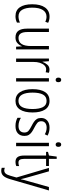

<svg xmlns="http://www.w3.org/2000/svg" viewBox="1030 -1801 1012 3112"><g transform="rotate(90 1536.0 -245.0)"><path d="M242 10Q146 10 97.5 -61Q49 -132 49 -261Q49 -396 101.5 -469Q154 -542 249 -542Q307 -542 350 -519L333 -473Q293 -493 251 -493Q181 -493 142.5 -434Q104 -375 104 -262Q104 -159 138.5 -99Q173 -39 246 -39Q272 -39 297 -45Q322 -51 346 -62V-14Q301 10 242 10Z M781 -532V0H737L731 -92H727Q711 -49 677 -19.5Q643 10 587 10Q513 10 478.5 -37.5Q444 -85 444 -176V-532H499V-186Q499 -110 523 -74.5Q547 -39 595 -39Q726 -39 726 -240V-532Z M1107 -541Q1120 -541 1134 -539Q1148 -537 1160 -532L1151 -479Q1141 -482 1129 -484.5Q1117 -487 1104 -487Q1067 -487 1039.5 -458.5Q1012 -430 997.5 -383.5Q983 -337 984 -282V0H929V-532H972L980 -429H983Q999 -472 1029 -506.5Q1059 -541 1107 -541Z M1275 -731Q1294 -731 1303 -718.5Q1312 -706 1312 -686Q1312 -641 1275 -641Q1257 -641 1247.5 -653Q1238 -665 1238 -686Q1238 -706 1247 -718.5Q1256 -731 1275 -731ZM1302 -532V0H1247V-532Z M1803 -267Q1803 -136 1755.5 -63Q1708 10 1614 10Q1522 10 1473.5 -63.5Q1425 -137 1425 -267Q1425 -399 1473 -470.5Q1521 -542 1615 -542Q1709 -542 1756 -469Q1803 -396 1803 -267ZM1481 -267Q1481 -157 1513.5 -97.5Q1546 -38 1614 -38Q1683 -38 1715 -96.5Q1747 -155 1747 -267Q1747 -373 1716.5 -433.5Q1686 -494 1615 -494Q1545 -494 1513 -435.5Q1481 -377 1481 -267Z M2183 -136Q2183 -67 2141.5 -28.5Q2100 10 2022 10Q1979 10 1945.5 0.5Q1912 -9 1889 -22V-78Q1915 -61 1949.5 -50Q1984 -39 2021 -39Q2075 -39 2101.5 -64.5Q2128 -90 2128 -134Q2128 -177 2102 -200Q2076 -223 2023 -250Q1985 -269 1955.5 -289Q1926 -309 1909 -336.5Q1892 -364 1892 -407Q1892 -467 1934 -504.5Q1976 -542 2050 -542Q2086 -542 2118.5 -533.5Q2151 -525 2178 -510L2156 -465Q2134 -479 2106 -487Q2078 -495 2049 -495Q2001 -495 1973 -472Q1945 -449 1945 -408Q1945 -367 1971.5 -344.5Q1998 -322 2052 -294Q2090 -275 2119 -255Q2148 -235 2165.5 -207Q2183 -179 2183 -136Z M2323 -731Q2342 -731 2351 -718.5Q2360 -706 2360 -686Q2360 -641 2323 -641Q2305 -641 2295.5 -653Q2286 -665 2286 -686Q2286 -706 2295 -718.5Q2304 -731 2323 -731ZM2350 -532V0H2295V-532Z M2617 -38Q2632 -38 2646.5 -41Q2661 -44 2672 -49V-3Q2659 3 2642 6.5Q2625 10 2605 10Q2550 10 2525.5 -24.5Q2501 -59 2501 -130V-486H2442V-517L2501 -533L2518 -658H2555V-532H2671V-486H2555V-133Q2555 -85 2568.5 -61.5Q2582 -38 2617 -38Z M2701 -532H2757L2854 -191Q2866 -151 2872 -126Q2878 -101 2883 -78H2886Q2891 -105 2898.5 -133Q2906 -161 2915 -191L3011 -532H3067L2883 100Q2861 174 2829.5 207.5Q2798 241 2749 241Q2736 241 2724 239Q2712 237 2700 233V183Q2710 187 2721 189.5Q2732 192 2743 192Q2772 192 2792.5 170Q2813 148 2829 92L2857 -6Z"/></g></svg>

Font: Noto Sans Gurmukhi UI Condensed Light
Style: Regular
Weight: 300
Width: 3
Designer: Jelle Bosma - Monotype Design Team
Foundry: Monotype Imaging Inc.
Version: Version 2.004; ttfautohint (v1.8.4.7-5d5b)